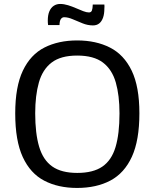

<svg xmlns="http://www.w3.org/2000/svg" viewBox="-20 -929 774 961"><path d="M365.7 11.7Q271 11.7 201.4 -24.7Q131.8 -61 94 -142.8Q56.2 -224.6 56.2 -361.3Q56.2 -495.1 94.5 -575.4Q132.8 -655.8 202.6 -691.2Q272.5 -726.6 366.2 -726.6Q460.4 -726.6 530.5 -690.9Q600.6 -655.3 639.2 -575.2Q677.7 -495.1 677.7 -361.8Q677.7 -226.6 640.1 -144.5Q602.5 -62.5 532.7 -25.4Q462.9 11.7 365.7 11.7ZM366.7 -63.5Q446.3 -63.5 492.4 -95.2Q538.6 -127 558.3 -192.9Q578.1 -258.8 578.1 -361.3Q578.1 -451.2 559.6 -516.1Q541 -581.1 495.1 -616Q449.2 -650.9 366.2 -650.9Q284.2 -650.9 238.5 -616Q192.9 -581.1 174.6 -516.1Q156.2 -451.2 156.2 -361.8Q156.2 -260.7 176 -194.3Q195.8 -127.9 241.7 -95.7Q287.6 -63.5 366.7 -63.5ZM445.3 -801.8Q419.4 -801.8 393.8 -812Q368.2 -822.3 344.5 -832.5Q320.8 -842.8 300.8 -842.8Q291.5 -842.8 284.9 -834Q278.3 -825.2 277.8 -803.7H220.7Q219.7 -809.6 219.5 -815.2Q219.2 -820.8 219.2 -825.7Q219.2 -854 227.1 -872.3Q234.9 -890.6 249 -899.9Q263.2 -909.2 280.8 -909.2Q300.3 -909.2 320.8 -902.8Q341.3 -896.5 360.8 -887.9Q380.4 -879.4 397 -873Q413.6 -866.7 425.3 -866.7Q436 -866.7 439.9 -876.2Q443.8 -885.7 444.3 -906.2H502.4Q502.9 -901.4 502.9 -896.5Q502.9 -891.6 502.4 -886.7Q502.4 -858.9 495.6 -840.1Q488.8 -821.3 476.3 -811.5Q463.9 -801.8 445.3 -801.8Z"/></svg>

Font: Pontano Sans Medium
Style: Regular
Weight: 500
Designer: Vernon Adams
Foundry: Vernon Adams
Version: Version 2.001